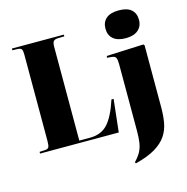

<svg xmlns="http://www.w3.org/2000/svg" viewBox="-140 -925 1255 1289"><g transform="rotate(-15 487.5 -281.0)"><path d="M41 0V-12L80 -14Q99 -15 105 -26Q111 -37 111 -69V-672Q111 -697 104.5 -706.5Q98 -716 76 -717L41 -718V-730H402V-718L358 -717Q334 -716 326 -705.5Q318 -695 318 -667V-16H393Q471 -16 516.5 -66Q562 -116 598 -227H613L588 0ZM799 -599Q742 -599 712 -624.5Q682 -650 682 -696Q682 -741 711.5 -766.5Q741 -792 799 -792Q858 -792 886.5 -766.5Q915 -741 915 -696Q915 -651 884.5 -625Q854 -599 799 -599ZM646 230 641 221Q670 191 684.5 163.5Q699 136 704 102Q709 68 709 20V-444Q709 -474 702.5 -487Q696 -500 673 -502L642 -505L643 -517L900 -528L907 -521V-90Q907 -32 898.5 16.5Q890 65 863.5 105Q837 145 785 176.5Q733 208 646 230Z"/></g></svg>

Font: Literata 72pt ExtraBold
Style: Regular
Weight: 800
Designer: Latin by Veronika Burian and Jose Scaglione. Greek by Irene Vlachou. Cyrillic by Vera Evstafieva.
Foundry: TypeTogether
Version: Version 3.002